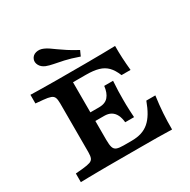

<svg xmlns="http://www.w3.org/2000/svg" viewBox="-169 -926 1076 1087"><g transform="rotate(-30 368.5 -383.0)"><path d="M229.9 -2.4Q205.7 -2.4 173.6 -2Q141.5 -1.6 109.6 -1.2Q77.7 -0.8 55.3 0V-56.5L103.7 -60.9Q135 -64.1 150.8 -69.7Q166.6 -75.3 171.8 -88.4Q177 -101.6 177 -125.8V-445.2Q177 -469.8 171.8 -482.8Q166.6 -495.7 150.8 -501.5Q135 -507.3 103.7 -510.1L55.3 -514.5V-571Q77.7 -570.2 109.6 -569.8Q141.5 -569.4 173.6 -569Q205.7 -568.5 229.9 -568.5H239.5H416.3Q481.1 -568.5 527.6 -569.4Q574.1 -570.2 608.7 -571Q608.3 -531.6 610.3 -492.3Q612.3 -453 616.7 -409.7H557.8Q541.6 -449.4 519.9 -471.4Q498.2 -493.4 465.8 -502.7Q433.4 -512.1 383 -512.1H299.6V-135Q299.6 -102.7 304.9 -86.4Q310.1 -70.2 325 -64.5Q340 -58.9 369 -58.9H420.9Q457.4 -58.9 485.4 -67.7Q513.4 -76.6 535.2 -95.4Q557 -114.2 574.4 -143.5Q591.9 -172.8 607.2 -214.6H666.1Q658 -156.5 654.6 -104.6Q651.2 -52.8 651.7 0Q612.1 -1.6 557.7 -2Q503.3 -2.4 428.8 -2.4H239.5ZM262.4 -258.9V-315.3H449.2V-258.9ZM442.4 -168.2Q439.6 -197.5 429.4 -217.7Q419.2 -237.9 401.4 -248.4Q383.6 -258.9 356.6 -258.9V-315.3Q396.9 -315.3 417.2 -338.9Q437.5 -362.5 442.4 -405.9H500.2Q497.4 -366.5 496.8 -340.8Q496.1 -315.1 496.1 -287.1Q496.1 -269 496.3 -251.7Q496.6 -234.4 497.6 -214.5Q498.6 -194.6 500.2 -168.2ZM410.5 -616.1Q355.3 -635.5 318.2 -643.5Q281.1 -651.5 255.9 -656.2Q230.8 -660.9 210.7 -668.6Q186 -678.9 175.7 -698.5Q165.3 -718.1 172.5 -736.7Q181 -757.9 204.1 -764.1Q227.3 -770.2 251.9 -759.3Q267.4 -752.8 282 -742.5Q296.7 -732.3 315.4 -718.8Q334.1 -705.3 360.4 -688.2Q386.7 -671.1 425.8 -650.1Z"/></g></svg>

Font: Playfair 5pt SemiExpanded Light
Style: Regular
Weight: 300
Width: 6
Designer: Claus Eggers Sørensen
Foundry: Claus Eggers Sørensen
Version: Version 2.203